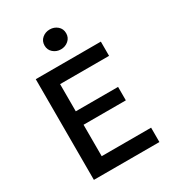

<svg xmlns="http://www.w3.org/2000/svg" viewBox="-216 -1037 1044 1156"><g transform="rotate(-30 306.0 -459.0)"><path d="M91 0V-700H543.5V-601H203V-412H497V-318.5H203V-100H546.5V0ZM313 -779.5Q282.5 -779.5 260.2 -798.8Q238 -818 238 -848.5Q238 -879.5 260.2 -898.5Q282.5 -917.5 313 -917.5Q343.5 -917.5 365.8 -898.5Q388 -879.5 388 -848.5Q388 -818 365.8 -798.8Q343.5 -779.5 313 -779.5Z"/></g></svg>

Font: Geologica
Style: Regular
Weight: 400
Designer: Sindre Bremnes, Frode Helland
Foundry: Monokrom Skriftforlag AS
Version: Version 1.010; ttfautohint (v1.8.4.7-5d5b);gftools[0.9.28]